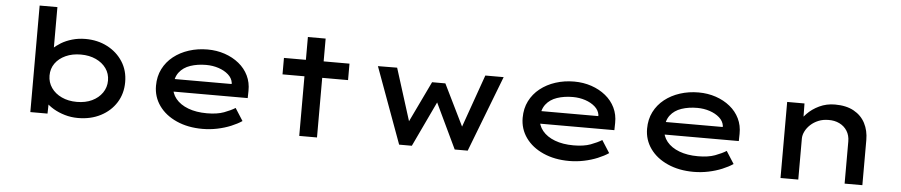

<svg xmlns="http://www.w3.org/2000/svg" viewBox="-43 -1028 6221 1325"><g transform="rotate(5 3068.0 -365.0)"><path d="M518 10Q469 10 425.5 -3Q382 -16 348 -36Q314 -56 292 -79.5Q270 -103 264 -123L309 -128L306 -2H187V-740H310V-405L272 -407Q279 -429 300.5 -451Q322 -473 355 -493Q388 -513 431 -525.5Q474 -538 523 -538Q607 -538 674.5 -503Q742 -468 781.5 -406.5Q821 -345 821 -265Q821 -185 782 -123Q743 -61 674.5 -25.5Q606 10 518 10ZM500 -100Q560 -100 605 -121.5Q650 -143 676 -180.5Q702 -218 702 -265Q702 -313 676 -349.5Q650 -386 604.5 -407Q559 -428 500 -428Q441 -428 395 -407Q349 -386 323 -349.5Q297 -313 297 -265Q297 -218 323 -180.5Q349 -143 395 -121.5Q441 -100 500 -100Z M1380 10Q1279 10 1200.5 -25Q1122 -60 1078.5 -121Q1035 -182 1035 -259Q1035 -324 1061 -375.5Q1087 -427 1133 -463.5Q1179 -500 1239.5 -519.5Q1300 -539 1368 -539Q1432 -539 1488 -520Q1544 -501 1586.5 -466.5Q1629 -432 1652 -384.5Q1675 -337 1674 -279L1673 -229H1134L1111 -316H1570L1554 -303V-325Q1549 -357 1522 -381Q1495 -405 1454.5 -418.5Q1414 -432 1368 -432Q1308 -432 1259 -415.5Q1210 -399 1182 -362.5Q1154 -326 1154 -268Q1154 -218 1185 -180Q1216 -142 1271.5 -121Q1327 -100 1401 -100Q1472 -100 1519 -117.5Q1566 -135 1596 -154L1651 -68Q1620 -47 1576.5 -29Q1533 -11 1482.5 -0.5Q1432 10 1380 10Z M2050 0V-685H2173V0ZM1898 -413V-527H2352V-413Z M2742 0 2549 -527 2682 -528 2805 -138 2783 -140 2931 -449H3023L3175 -139L3155 -137L3293 -527H3420L3217 0H3127L2948 -376L3011 -383L2830 0Z M3920 10Q3819 10 3740.5 -25Q3662 -60 3618.5 -121Q3575 -182 3575 -259Q3575 -324 3601 -375.5Q3627 -427 3673 -463.5Q3719 -500 3779.5 -519.5Q3840 -539 3908 -539Q3972 -539 4028 -520Q4084 -501 4126.5 -466.5Q4169 -432 4192 -384.5Q4215 -337 4214 -279L4213 -229H3674L3651 -316H4110L4094 -303V-325Q4089 -357 4062 -381Q4035 -405 3994.5 -418.5Q3954 -432 3908 -432Q3848 -432 3799 -415.5Q3750 -399 3722 -362.5Q3694 -326 3694 -268Q3694 -218 3725 -180Q3756 -142 3811.5 -121Q3867 -100 3941 -100Q4012 -100 4059 -117.5Q4106 -135 4136 -154L4191 -68Q4160 -47 4116.5 -29Q4073 -11 4022.5 -0.5Q3972 10 3920 10Z M4782 10Q4681 10 4602.5 -25Q4524 -60 4480.5 -121Q4437 -182 4437 -259Q4437 -324 4463 -375.5Q4489 -427 4535 -463.5Q4581 -500 4641.5 -519.5Q4702 -539 4770 -539Q4834 -539 4890 -520Q4946 -501 4988.5 -466.5Q5031 -432 5054 -384.5Q5077 -337 5076 -279L5075 -229H4536L4513 -316H4972L4956 -303V-325Q4951 -357 4924 -381Q4897 -405 4856.5 -418.5Q4816 -432 4770 -432Q4710 -432 4661 -415.5Q4612 -399 4584 -362.5Q4556 -326 4556 -268Q4556 -218 4587 -180Q4618 -142 4673.5 -121Q4729 -100 4803 -100Q4874 -100 4921 -117.5Q4968 -135 4998 -154L5053 -68Q5022 -47 4978.5 -29Q4935 -11 4884.5 -0.5Q4834 10 4782 10Z M5384 0V-527H5504L5506 -387L5469 -381Q5488 -419 5522.5 -455Q5557 -491 5606.5 -514.5Q5656 -538 5715 -538Q5793 -538 5845.5 -509Q5898 -480 5924.5 -429Q5951 -378 5951 -313V0H5828V-292Q5828 -334 5808.5 -365Q5789 -396 5755 -412.5Q5721 -429 5679 -428Q5641 -428 5609.5 -415Q5578 -402 5555 -380.5Q5532 -359 5519.5 -333.5Q5507 -308 5507 -284V0H5446Q5418 0 5402.5 0Q5387 0 5384 0Z"/></g></svg>

Font: Lexend Tera Medium
Style: Regular
Weight: 500
Designer: Bonnie Shaver-Troup, Thomas Jockin
Foundry: Lexend
Version: Version 1.007